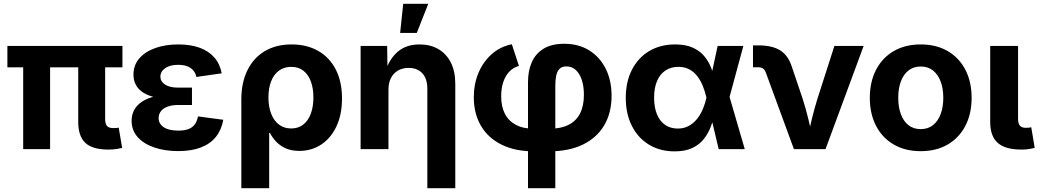

<svg xmlns="http://www.w3.org/2000/svg" viewBox="-20 -779 5434 1003"><path d="M546.9 2.4Q462.4 2.4 425.5 -33Q388.7 -68.4 388.7 -141.1V-507.8H529.3V-158.2Q529.3 -132.8 538.8 -121.3Q548.3 -109.9 570.8 -109.9Q581.5 -109.9 588.4 -110.4Q595.2 -110.8 600.1 -112.3L618.2 -6.3Q606.9 -3.4 588.1 -0.5Q569.3 2.4 546.9 2.4ZM101.1 0V-507.8H241.7V0ZM18.6 -427.2V-539.1H619.6V-427.2Z M910.6 10.3Q841.3 10.3 786.1 -8.5Q731 -27.3 699.2 -62.7Q667.5 -98.1 667.5 -148.4Q667.5 -179.7 681.2 -204.8Q694.8 -230 722.2 -248Q749.5 -266.1 790.3 -275.9Q831.1 -285.6 885.3 -285.6H982.9V-230.5H909.7Q877.9 -230.5 855.2 -221.9Q832.5 -213.4 820.6 -198Q808.6 -182.6 808.6 -162.1Q808.6 -132.8 835 -114.7Q861.3 -96.7 911.6 -96.7Q944.3 -96.7 965.3 -105Q986.3 -113.3 998 -129.9Q1009.8 -146.5 1014.2 -170.9L1146.5 -153.3Q1137.2 -101.1 1108.2 -64.5Q1079.1 -27.8 1029.8 -8.8Q980.5 10.3 910.6 10.3ZM886.7 -261.2Q834 -261.2 794.7 -269.8Q755.4 -278.3 729.2 -294.7Q703.1 -311 690.2 -335Q677.2 -358.9 677.2 -388.7Q677.2 -439 707.8 -474.1Q738.3 -509.3 791.3 -528.1Q844.2 -546.9 911.1 -546.9Q975.1 -546.9 1022.5 -529.8Q1069.8 -512.7 1099.4 -479Q1128.9 -445.3 1138.2 -396L1005.9 -377Q1000 -406.7 976.1 -423.6Q952.1 -440.4 911.1 -440.4Q867.7 -440.4 842.8 -422.9Q817.9 -405.3 817.9 -378.4Q817.9 -353.5 842 -337.4Q866.2 -321.3 910.2 -321.3H982.9V-261.2Z M1240.7 204.1V-259.3Q1240.7 -347.2 1272.5 -411.9Q1304.2 -476.6 1363 -511.7Q1421.9 -546.9 1503.4 -546.9Q1582.5 -546.9 1641.6 -513.4Q1700.7 -480 1733.6 -416.7Q1766.6 -353.5 1766.6 -264.6Q1766.6 -180.2 1737.5 -118.7Q1708.5 -57.1 1658 -23.9Q1607.4 9.3 1543.9 9.3Q1501.5 9.3 1471.4 -4.6Q1441.4 -18.6 1421.6 -40Q1401.9 -61.5 1390.1 -85H1386.2V204.1ZM1501 -107.9Q1538.6 -107.9 1564.5 -128.4Q1590.3 -148.9 1603.8 -185.3Q1617.2 -221.7 1617.2 -270Q1617.2 -317.4 1604 -353.3Q1590.8 -389.2 1565.2 -409.4Q1539.6 -429.7 1501.5 -429.7Q1464.4 -429.7 1437.5 -410.2Q1410.6 -390.6 1396.5 -354.7Q1382.3 -318.8 1382.3 -270Q1382.3 -221.7 1396.5 -185.1Q1410.6 -148.4 1437.3 -128.2Q1463.9 -107.9 1501 -107.9Z M2009.3 -309.6V0H1863.8V-539.1H2002.4L2004.4 -403.3H1992.2Q2014.2 -471.7 2058.3 -509.3Q2102.5 -546.9 2171.9 -546.9Q2228 -546.9 2270 -522.5Q2312 -498 2335.2 -452.1Q2358.4 -406.2 2358.4 -341.8V204.1H2212.4V-315.9Q2212.4 -367.2 2186.5 -395.8Q2160.6 -424.3 2114.3 -424.3Q2083.5 -424.3 2059.8 -410.9Q2036.1 -397.5 2022.7 -372.1Q2009.3 -346.7 2009.3 -309.6ZM2070.3 -606.9 2086.4 -759.3H2217.3L2157.2 -606.9Z M2738.3 204.1V-350.1Q2738.3 -409.7 2758.3 -454.6Q2778.3 -499.5 2820.1 -524.9Q2861.8 -550.3 2928.2 -550.3Q3002.4 -550.3 3057.9 -515.9Q3113.3 -481.4 3144 -420.4Q3174.8 -359.4 3174.8 -278.8Q3174.8 -189 3136 -123.8Q3097.2 -58.6 3024.2 -23.4Q2951.2 11.7 2847.7 11.7H2771.5Q2670.4 11.7 2599.6 -23.7Q2528.8 -59.1 2491.9 -122.8Q2455.1 -186.5 2455.1 -271Q2455.1 -339.4 2479.2 -397.5Q2503.4 -455.6 2547.9 -495.4Q2592.3 -535.2 2653.8 -547.9L2690.9 -434.6Q2662.6 -427.2 2641.8 -406Q2621.1 -384.8 2609.6 -351.8Q2598.1 -318.8 2598.1 -276.4Q2598.1 -223.1 2617.2 -185.3Q2636.2 -147.5 2674.6 -127Q2712.9 -106.4 2771.5 -106.4H2847.7Q2909.2 -106.4 2949.7 -126.7Q2990.2 -147 3010.3 -186.5Q3030.3 -226.1 3030.3 -284.2Q3030.3 -328.1 3019.3 -361.3Q3008.3 -394.5 2988 -413.3Q2967.8 -432.1 2938.5 -432.1Q2914.6 -432.1 2902.1 -418.5Q2889.6 -404.8 2885.3 -382.1Q2880.9 -359.4 2880.9 -332V204.1Z M3504.4 11.7Q3427.7 11.7 3370.1 -23.4Q3312.5 -58.6 3280.8 -121.6Q3249 -184.6 3249 -268.1Q3249 -351.6 3281 -414.3Q3313 -477.1 3371.1 -512Q3429.2 -546.9 3506.8 -546.9Q3561.5 -546.9 3598.6 -530.3Q3635.7 -513.7 3658.7 -486.1Q3681.6 -458.5 3694.8 -425.3Q3708 -392.1 3714.8 -359.9H3757.8L3790.5 -274.9L3870.6 0H3734.4L3669.9 -271Q3662.6 -302.7 3650.9 -331.3Q3639.2 -359.9 3621.8 -382.1Q3604.5 -404.3 3580.3 -417Q3556.2 -429.7 3523.9 -429.7Q3484.4 -429.7 3455.8 -410.4Q3427.2 -391.1 3412.1 -355.2Q3397 -319.3 3397 -269Q3397 -218.8 3411.6 -182.6Q3426.3 -146.5 3454.1 -127Q3481.9 -107.4 3520.5 -107.4Q3552.7 -107.4 3577.9 -121.1Q3603 -134.8 3621.3 -157.7Q3639.6 -180.7 3651.6 -209.2Q3663.6 -237.8 3670.4 -268.1L3729 -539.1H3863.3L3790 -268.1L3757.3 -184.6H3714.4Q3706.1 -151.9 3693.1 -117.4Q3680.2 -83 3657.5 -53.7Q3634.8 -24.4 3597.7 -6.3Q3560.5 11.7 3504.4 11.7Z M4127.4 0 3980.5 -400.4Q3975.1 -415 3965.3 -421.4Q3955.6 -427.7 3939 -427.7H3913.6V-542H3940.9Q4015.1 -542 4056.9 -515.1Q4098.6 -488.3 4117.7 -426.8L4173.3 -262.2Q4189.9 -210.4 4202.4 -158.4Q4214.8 -106.4 4228 -50.8H4196.3Q4209 -106.4 4221.4 -158.4Q4233.9 -210.4 4250 -262.2L4338.9 -539.1H4491.7L4292.5 0Z M4790 10.7Q4708.5 10.7 4648.7 -24.2Q4588.9 -59.1 4556.4 -121.8Q4523.9 -184.6 4523.9 -267.6Q4523.9 -351.6 4556.4 -414.3Q4588.9 -477.1 4648.7 -512Q4708.5 -546.9 4790 -546.9Q4871.1 -546.9 4930.9 -512Q4990.7 -477.1 5023.2 -414.3Q5055.7 -351.6 5055.7 -267.6Q5055.7 -184.6 5023.2 -121.8Q4990.7 -59.1 4930.9 -24.2Q4871.1 10.7 4790 10.7ZM4790 -104.5Q4828.1 -104.5 4854.2 -125.5Q4880.4 -146.5 4894 -183.3Q4907.7 -220.2 4907.7 -268.1Q4907.7 -316.4 4894 -353Q4880.4 -389.6 4854.2 -410.6Q4828.1 -431.6 4790 -431.6Q4752 -431.6 4725.6 -410.6Q4699.2 -389.6 4685.8 -353Q4672.4 -316.4 4672.4 -268.1Q4672.4 -220.2 4685.8 -183.3Q4699.2 -146.5 4725.3 -125.5Q4751.5 -104.5 4790 -104.5Z M5315.9 2.4Q5231.4 2.4 5192.1 -32.7Q5152.8 -67.9 5152.8 -141.1V-539.1H5298.3V-160.2Q5298.3 -134.3 5307.6 -122.8Q5316.9 -111.3 5339.4 -111.3Q5349.6 -111.3 5356 -112.1Q5362.3 -112.8 5367.2 -114.3L5385.3 -6.3Q5374 -3.4 5356 -0.5Q5337.9 2.4 5315.9 2.4Z"/></svg>

Font: Inter 18pt
Style: Bold
Weight: 700
Designer: Rasmus Andersson
Foundry: rsms
Version: Version 4.001;git-66647c0bb